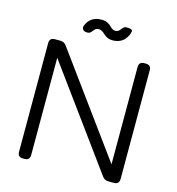

<svg xmlns="http://www.w3.org/2000/svg" viewBox="-127 -1002 1022 1110"><g transform="rotate(15 384.0 -446.5)"><path d="M434.1 -793.9Q417.5 -793.9 403.3 -800.5Q389.2 -807.1 381.6 -814.9Q374 -822.8 364 -829.3Q354 -835.9 344.2 -835.9Q325.2 -835.9 316.9 -824.2Q315.4 -822.8 310.5 -816.7Q305.7 -810.5 304.2 -809.1Q302.7 -807.6 298.6 -804.4Q294.4 -801.3 290.3 -800.5Q286.1 -799.8 280.8 -799.8Q263.7 -799.8 255.6 -809.8Q247.6 -819.8 253.9 -835Q278.3 -893.1 344.2 -893.1Q363.3 -893.1 377.9 -886.5Q392.6 -879.9 399.9 -872.1Q407.2 -864.3 416.3 -857.7Q425.3 -851.1 434.1 -851.1Q452.6 -851.1 460.9 -862.8Q462.4 -864.3 467.3 -870.4Q472.2 -876.5 473.6 -877.9Q475.1 -879.4 479.2 -882.6Q483.4 -885.7 487.5 -886.5Q491.7 -887.2 497.1 -887.2Q532.7 -887.2 529.8 -872.1Q527.8 -859.9 522.2 -847.9Q516.6 -835.9 505.9 -823Q495.1 -810.1 476.6 -802Q458 -793.9 434.1 -793.9ZM121.1 0H111.8Q80.1 0 80.1 -32.2V-682.1Q80.1 -713.9 111.8 -713.9H144Q168.5 -713.9 182.1 -693.8L615.2 -100.1V-682.1Q615.2 -713.9 647 -713.9H655.8Q688 -713.9 688 -682.1V-32.2Q688 0 655.8 0H624Q599.6 0 585.9 -20L152.8 -613.8V-32.2Q152.8 0 121.1 0Z"/></g></svg>

Font: Arcon Rounded-
Style: Regular
Weight: 400
Designer: M. Zarth
Foundry: martin zarth - visuelle & digitale kommunikation
Version: Version 1.110;PS 001.110;hotconv 1.0.70;makeotf.lib2.5.58329